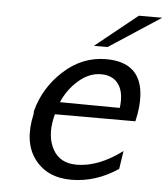

<svg xmlns="http://www.w3.org/2000/svg" viewBox="-50 -714 672 770"><g transform="rotate(5 286.0 -329.5)"><path d="M309 -533 478 -669H572L364 -533ZM92 -240V-251Q117 -347 192 -415.5Q267 -484 363 -484Q504 -484 512 -351Q515 -305 501 -246H177Q176 -243 173 -229Q157 -155 185.5 -103.5Q214 -52 281 -52Q369 -52 464 -123L453 -50Q363 10 265 10Q167 10 116.5 -58Q66 -126 92 -240ZM193 -296 434 -294Q442 -355 419 -388.5Q396 -422 348 -422Q300 -422 257.5 -385Q215 -348 193 -296Z"/></g></svg>

Font: Coval
Style: Book Italic
Weight: 350
Foundry: Context Ltd
Version: Version 001.000